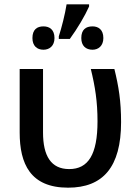

<svg xmlns="http://www.w3.org/2000/svg" viewBox="-20 -858 629 888"><path d="M392 -838H288C281 -793 265 -730 252 -690V-678H303C338 -726 373 -785 392 -828ZM181 -736C151 -736 130 -721 130 -682C130 -646 151 -628 181 -628C209 -628 232 -646 232 -682C232 -721 209 -736 181 -736ZM408 -736C377 -736 356 -721 356 -682C356 -646 377 -628 408 -628C435 -628 458 -646 458 -682C458 -721 435 -736 408 -736ZM295 10C456 10 540 -85 540 -293C540 -390 529 -458 509 -539H400C420 -457 431 -388 431 -297C431 -143 388 -76 300 -76C216 -76 179 -137 179 -245V-539H71V-245C71 -101 120 10 295 10Z"/></svg>

Font: Noto Sans Thai Medium
Style: Regular
Weight: 500
Designer: Monotype Design Team
Foundry: Monotype Imaging Inc.
Version: Version 1.901